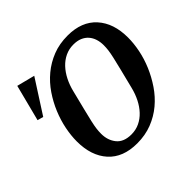

<svg xmlns="http://www.w3.org/2000/svg" viewBox="-172 -901 1104 1104"><g transform="rotate(-45 379.5 -349.0)"><path d="M368 -48Q404 -48 434.5 -62.5Q465 -77 489 -102.5Q513 -128 530.5 -162.5Q548 -197 558 -238Q576 -310 587.5 -356Q599 -402 606 -433Q613 -464 615.5 -484Q618 -504 618 -524Q618 -551 610.5 -574Q603 -597 588 -614Q573 -631 550.5 -640.5Q528 -650 497 -650Q461 -650 430.5 -635.5Q400 -621 376 -595.5Q352 -570 334.5 -535.5Q317 -501 307 -460Q289 -388 277.5 -342Q266 -296 259 -265Q252 -234 249.5 -214Q247 -194 247 -174Q247 -121 276.5 -84.5Q306 -48 368 -48ZM355 12Q240 12 178.5 -56.5Q117 -125 117 -242Q117 -289 127.5 -341.5Q138 -394 159.5 -446Q181 -498 213.5 -546Q246 -594 290 -630.5Q334 -667 388.5 -688.5Q443 -710 510 -710Q624 -710 686 -641.5Q748 -573 748 -456Q748 -409 737.5 -356.5Q727 -304 705 -252Q683 -200 650.5 -152Q618 -104 574.5 -67.5Q531 -31 476 -9.5Q421 12 355 12ZM101 -710 211 -682 80 -478 44 -488Z"/></g></svg>

Font: IBM Plex Serif SmBld
Style: Italic
Weight: 600
Italic angle: -14°
Designer: Mike Abbink, Paul van der Laan, Pieter van Rosmalen
Foundry: Bold Monday
Version: Version 3.001